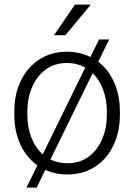

<svg xmlns="http://www.w3.org/2000/svg" viewBox="-20 -769 597 857"><path d="M43.9 -256.3V-272Q43.9 -349.1 73.2 -409.2Q102.5 -469.2 155.5 -503.7Q208.5 -538.1 279.3 -538.1Q336.4 -538.1 383.8 -514.6L421.9 -592.8H467.3L418.5 -493.2Q464.4 -458.5 489.7 -400.9Q515.1 -343.3 515.1 -272V-256.3Q515.1 -179.7 486.1 -119.4Q457 -59.1 404.3 -24.7Q351.6 9.8 280.3 9.8Q227.1 9.8 182.1 -10.7L143.6 68.4H98.1L147 -30.8Q98.1 -65.4 71 -124Q43.9 -182.6 43.9 -256.3ZM102.1 -272V-256.3Q102.1 -203.1 119.6 -156.5Q137.2 -109.9 170.9 -80.1L360.4 -467.3Q324.2 -487.8 279.3 -487.8Q222.2 -487.8 182.6 -457.5Q143.1 -427.2 122.6 -378.2Q102.1 -329.1 102.1 -272ZM457 -272Q457 -322.3 440.9 -367.2Q424.8 -412.1 393.6 -442.4L205.1 -57.1Q239.3 -40.5 280.3 -40.5Q337.4 -40.5 376.7 -70.3Q416 -100.1 436.5 -149.4Q457 -198.7 457 -256.3ZM221.2 -611.8 314.5 -748.5H385.3L272 -611.8Z"/></svg>

Font: Vazirmatn RD UI ExtraLight
Style: Regular
Weight: 200
Designer: Saber Rastikerdar
Foundry: Saber Rastikerdar
Version: Version 33.003